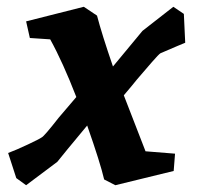

<svg xmlns="http://www.w3.org/2000/svg" viewBox="-20 -532 586 566"><path d="M237 -162 179 -92 149 -55 57 14 28 -7 4 -81Q28 -90 62 -106Q96 -122 103 -127Q110 -130 153 -185L205 -246Q165 -349 128 -416L68 -420L57 -469L227 -512L266 -486Q280 -432 313 -336L400 -441L491 -512L522 -491L526 -406L502 -396Q459 -378 453 -375Q448 -372 427.5 -348.5Q407 -325 384 -298Q373 -284 345 -251L409 -86L496 -79L492 -28L320 14L287 -3Q276 -51 237 -162Z"/></svg>

Font: Andada Pro ExtraBold
Style: Italic
Weight: 800
Italic angle: -6.99998°
Designer: Carolina Giovagnoli
Foundry: Huerta Tipografica
Version: Version 3.005; ttfautohint (v1.8.4)